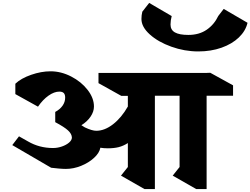

<svg xmlns="http://www.w3.org/2000/svg" viewBox="-20 -1285 1714 1314"><path d="M1337 -933Q1243 -933 1152.5 -965.5Q1062 -998 1005 -1049.5Q948 -1101 948 -1155Q948 -1181 954 -1205L1001 -1265L1155 -1175Q1147 -1145 1147 -1117Q1147 -1080 1177.5 -1063Q1208 -1046 1269 -1046Q1343 -1046 1394.5 -1081.5Q1446 -1117 1474 -1176L1511 -1224L1674 -1129Q1661 -1073 1614.5 -1028.5Q1568 -984 1496 -958.5Q1424 -933 1337 -933ZM1575 -701V-630H1394V9H1323L1162 -83L1209 -142V-630H1040V9H969L808 -83L855 -142V-306Q824 -286 792 -278Q760 -270 718 -270Q690 -270 667 -274Q660 -238 623.5 -204.5Q587 -171 535 -150Q483 -129 431 -129Q411 -129 382 -131.5Q353 -134 330 -137L64 -292L110 -352L172 -317Q249 -272 343 -272Q374 -272 404 -282.5Q434 -293 453 -309.5Q472 -326 472 -344Q471 -369 445.5 -392.5Q420 -416 358 -449V-519Q390 -536 408 -561.5Q426 -587 426 -617Q426 -638 416.5 -648Q407 -658 386 -658Q351 -658 312 -630.5Q273 -603 240 -555L85 -641V-712Q124 -749 193 -773Q262 -797 326 -797Q398 -797 467 -761.5Q536 -726 579.5 -670Q623 -614 623 -556Q623 -521 600 -487Q577 -453 537 -428L561 -413Q610 -390 639 -390Q696 -390 753.5 -434.5Q811 -479 855 -556V-629H810L654 -716V-786H1394L1419 -787Z"/></svg>

Font: Inknut Antiqua ExtraBold
Style: Regular
Weight: 800
Designer: Claus Eggers Sørensen
Foundry: Claus Eggers Sørensen
Version: Version 1.003; ttfautohint (v1.8.2) -l 8 -r 50 -G 200 -x 14 